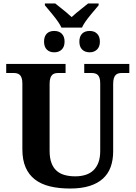

<svg xmlns="http://www.w3.org/2000/svg" viewBox="-20 -1085 787 1115"><path d="M731 -661.1H688Q677.7 -661.1 668.5 -658.9Q659.2 -656.7 652.1 -649.9Q645 -643.1 641.1 -630.4Q637.2 -617.7 637.2 -596.2V-206.1Q637.2 -155.8 622.8 -115.7Q608.4 -75.7 577.9 -47.9Q547.4 -20 500 -5.1Q452.6 9.8 387.2 9.8Q321.8 9.8 270.3 -2.7Q218.8 -15.1 183.1 -42.5Q147.5 -69.8 128.7 -113Q109.9 -156.2 109.9 -217.8V-600.1Q109.9 -620.1 105.7 -632.1Q101.6 -644 94.5 -650.4Q87.4 -656.7 78.4 -658.9Q69.3 -661.1 59.1 -661.1H16.1V-713.9H360.8V-661.1H318.8Q308.6 -661.1 299.3 -658.9Q290 -656.7 283 -649.9Q275.9 -643.1 272 -630.4Q268.1 -617.7 268.1 -596.2V-210Q268.1 -168 278.6 -139.4Q289.1 -110.8 308.6 -93.5Q328.1 -76.2 355.5 -68.6Q382.8 -61 417 -61Q450.2 -61 477.1 -69.6Q503.9 -78.1 522.7 -96.2Q541.5 -114.3 551.8 -142.1Q562 -169.9 562 -208V-600.1Q562 -620.1 558.1 -632.1Q554.2 -644 547.1 -650.4Q540 -656.7 530.8 -658.9Q521.5 -661.1 511.2 -661.1H469.2V-713.9H731ZM240.7 -1064.9H300.8Q343.8 -1031.2 364.3 -1013.9Q384.8 -996.6 396 -985.8Q407.2 -996.1 424.8 -1011Q442.4 -1025.9 491.7 -1064.9H552.7V-1054.2Q549.3 -1050.3 508.5 -1001.5Q467.8 -952.6 456.1 -924.8H336.9Q323.7 -954.1 283.9 -1002.2Q244.1 -1050.3 240.7 -1054.2ZM294.9 -905.3Q323.2 -905.3 339.1 -888.9Q355 -872.6 355 -843.3Q355 -813.5 338.6 -797.4Q322.3 -781.2 294.9 -781.2Q267.6 -781.2 251.7 -797.4Q235.8 -813.5 235.8 -843.3Q235.8 -873 251.2 -889.2Q266.6 -905.3 294.9 -905.3ZM501 -905.3Q528.3 -905.3 544.2 -888.9Q560.1 -872.6 560.1 -843.3Q560.1 -813.5 543.5 -797.4Q526.9 -781.2 501 -781.2Q473.6 -781.2 457.3 -797.1Q440.9 -813 440.9 -843.3Q440.9 -873 456.5 -889.2Q472.2 -905.3 501 -905.3ZM424.3 -771Z"/></svg>

Font: Droid Serif
Style: Bold
Weight: 700
Designer: Monotype Design team
Foundry: Monotype Imaging Inc.
Version: Version 1.03